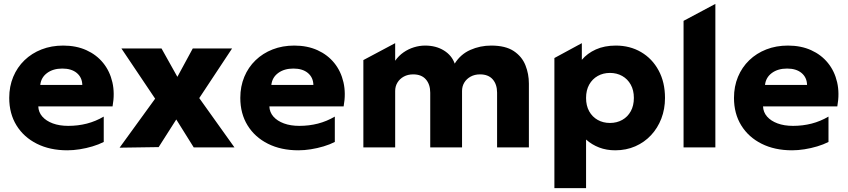

<svg xmlns="http://www.w3.org/2000/svg" viewBox="-20 -760 4371 990"><path d="M327.1 15Q237.5 15 170.1 -18.8Q102.6 -52.6 65.1 -113.4Q27.6 -174.1 27.6 -255.2Q27.6 -314.4 48.2 -363.8Q68.8 -413.2 106.2 -449.3Q143.6 -485.4 194.4 -505.2Q245.1 -525 305.9 -525Q373 -525 425.4 -501.3Q477.8 -477.6 512.1 -435.2Q546.4 -392.8 559.5 -335.7Q572.6 -278.6 560.4 -211.5H177.4Q178.5 -181.5 198.2 -158.9Q217.9 -136.4 252.2 -123.7Q286.6 -111 331.9 -111Q382.4 -111 427.8 -122.7Q473.2 -134.4 514.9 -158.8V-28Q488.9 -14.8 456.9 -5.2Q424.9 4.4 391.4 9.7Q358 15 327.1 15ZM187.6 -322H404.4Q403.5 -360.6 376.1 -383.6Q348.6 -406.5 301.4 -406.5Q254 -406.5 222.9 -383.6Q191.8 -360.6 187.6 -322Z M596.6 1.5 779.9 -251.2 606.1 -510H812.9L894.6 -363.8L973.9 -510H1176.6L1007.4 -254.2L1188.9 0H978.9L888.9 -144L798.1 -1.5Z M1518.6 15Q1429 15 1361.6 -18.8Q1294.1 -52.6 1256.6 -113.4Q1219.1 -174.1 1219.1 -255.2Q1219.1 -314.4 1239.7 -363.8Q1260.2 -413.2 1297.7 -449.3Q1335.1 -485.4 1385.9 -505.2Q1436.6 -525 1497.4 -525Q1564.5 -525 1616.9 -501.3Q1669.2 -477.6 1703.6 -435.2Q1737.9 -392.8 1751 -335.7Q1764.1 -278.6 1751.9 -211.5H1368.9Q1370 -181.5 1389.7 -158.9Q1409.4 -136.4 1443.8 -123.7Q1478.1 -111 1523.4 -111Q1573.9 -111 1619.3 -122.7Q1664.8 -134.4 1706.4 -158.8V-28Q1680.4 -14.8 1648.4 -5.2Q1616.4 4.4 1582.9 9.7Q1549.5 15 1518.6 15ZM1379.1 -322H1595.9Q1595 -360.6 1567.6 -383.6Q1540.1 -406.5 1492.9 -406.5Q1445.5 -406.5 1414.4 -383.6Q1383.2 -360.6 1379.1 -322Z M1853.6 0V-450.2L2017.6 -537.5V-446.8Q2035.9 -472.8 2060.9 -490.1Q2086 -507.5 2114.6 -516.2Q2143.1 -525 2172.1 -525Q2227.9 -525 2268.8 -499.8Q2309.6 -474.6 2324.6 -432Q2354.6 -480.2 2405.1 -502.6Q2455.6 -525 2512.4 -525Q2586.4 -525 2628.9 -496.8Q2671.4 -468.5 2689.2 -423.7Q2707.1 -378.9 2707.1 -329V0H2543.1V-282Q2543.1 -324.8 2520.7 -350.6Q2498.2 -376.5 2455.1 -376.5Q2427.9 -376.5 2406.9 -365.1Q2385.9 -353.6 2374.1 -334.3Q2362.4 -315 2362.4 -291V0H2198.4V-282Q2198.4 -324.8 2175.9 -350.6Q2153.5 -376.5 2110.4 -376.5Q2083.1 -376.5 2062.1 -365.1Q2041.1 -353.6 2029.4 -334.3Q2017.6 -315 2017.6 -291V0Z M2838.6 210V-460.8L2980.1 -537.5V-451.5Q3008.2 -485.1 3052.6 -505.1Q3096.9 -525 3155.4 -525Q3228.2 -525 3285.6 -491.4Q3343 -457.8 3375.9 -396.9Q3408.9 -336.1 3408.9 -255Q3408.9 -197.8 3390.1 -148.7Q3371.2 -99.6 3336.9 -62.9Q3302.6 -26.1 3255.7 -5.6Q3208.8 15 3152.4 15Q3107.2 15 3069.6 0.6Q3031.9 -13.8 3001.9 -40.5V210ZM3125.1 -126Q3160.6 -126 3188.6 -141.8Q3216.5 -157.5 3232.4 -186.4Q3248.4 -215.2 3248.4 -255Q3248.4 -294.8 3232.2 -323.7Q3216.1 -352.6 3188.2 -368.3Q3160.2 -384 3125.1 -384Q3090 -384 3062.1 -368.3Q3034.1 -352.6 3018 -323.7Q3001.9 -294.8 3001.9 -255Q3001.9 -215.2 3017.8 -186.4Q3033.8 -157.5 3061.7 -141.8Q3089.6 -126 3125.1 -126Z M3504.6 0V-652.5L3668.6 -740V0Z M4064.1 15Q3974.5 15 3907.1 -18.8Q3839.6 -52.6 3802.1 -113.4Q3764.6 -174.1 3764.6 -255.2Q3764.6 -314.4 3785.2 -363.8Q3805.8 -413.2 3843.2 -449.3Q3880.6 -485.4 3931.4 -505.2Q3982.1 -525 4042.9 -525Q4110 -525 4162.4 -501.3Q4214.8 -477.6 4249.1 -435.2Q4283.4 -392.8 4296.5 -335.7Q4309.6 -278.6 4297.4 -211.5H3914.4Q3915.5 -181.5 3935.2 -158.9Q3954.9 -136.4 3989.2 -123.7Q4023.6 -111 4068.9 -111Q4119.4 -111 4164.8 -122.7Q4210.2 -134.4 4251.9 -158.8V-28Q4225.9 -14.8 4193.9 -5.2Q4161.9 4.4 4128.4 9.7Q4095 15 4064.1 15ZM3924.6 -322H4141.4Q4140.5 -360.6 4113.1 -383.6Q4085.6 -406.5 4038.4 -406.5Q3991 -406.5 3959.9 -383.6Q3928.8 -360.6 3924.6 -322Z"/></svg>

Font: Geologica-Sharp
Style: Regular
Weight: 100
Designer: Sindre Bremnes, Frode Helland
Foundry: Monokrom Skriftforlag AS
Version: Version 1.010;gftools[0.9.28]